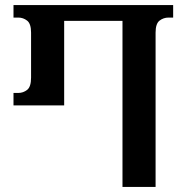

<svg xmlns="http://www.w3.org/2000/svg" viewBox="-20 -734 734 754"><path d="M461 0V-652H232V-320H33V-369H52Q71 -369 86.5 -381Q102 -393 102 -429V-606Q102 -641 86.5 -653Q71 -665 52 -665H33V-714H660V-665H642Q622 -665 606.5 -653Q591 -641 591 -606V0Z"/></svg>

Font: Noto Serif Georgian SemiCondensed SemiBold
Style: Regular
Weight: 600
Width: 4
Designer: Monotype Design Team, Akaki Razmadze
Foundry: Google LLC
Version: Version 2.003; ttfautohint (v1.8.4.7-5d5b)